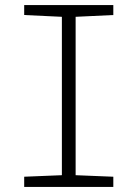

<svg xmlns="http://www.w3.org/2000/svg" viewBox="-20 -734 540 754"><path d="M75 0V-40L223 -46V-668L75 -675V-714H425V-675L277 -668V-46L425 -40V0Z"/></svg>

Font: Noto Sans Mono ExtraCondensed Light
Style: Regular
Weight: 300
Width: 2
Designer: Monotype Design Team
Foundry: Monotype Imaging Inc.
Version: Version 2.014; ttfautohint (v1.8.4.7-5d5b)